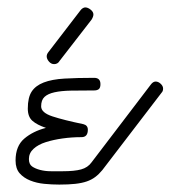

<svg xmlns="http://www.w3.org/2000/svg" viewBox="-20 -506 460 518"><path d="M234 -296Q251 -296 251 -279Q251 -269 246.5 -265.5Q242 -262 234 -262Q198 -262 171.5 -261.5Q145 -261 127 -257Q109 -253 100 -244.5Q91 -236 91 -219Q91 -202 121.5 -192Q152 -182 205 -171Q217 -168 217 -156Q217 -136 200 -136Q174 -136 149 -132.5Q124 -129 103.5 -122.5Q83 -116 70.5 -104.5Q58 -93 58 -77Q58 -63 66.5 -57Q75 -51 88.5 -47.5Q102 -44 118 -44Q134 -44 149 -44Q181 -44 199 -49Q217 -54 227 -68L387 -278Q393 -286 400 -286Q407 -286 413.5 -280Q420 -274 420 -267Q420 -260 416 -256L256 -47Q247 -36 237 -28.5Q227 -21 214 -16.5Q201 -12 183 -10Q165 -8 140 -8Q120 -8 99.5 -10Q79 -12 61.5 -19Q44 -26 33 -38.5Q22 -51 22 -73Q22 -112 45.5 -132Q69 -152 104 -161Q80 -169 67.5 -180Q55 -191 55 -213Q55 -243 65.5 -259Q76 -275 98 -283.5Q120 -292 154 -294Q188 -296 234 -296ZM141 -342Q136 -333 126 -333Q118 -333 112 -340Q106 -347 106 -354Q106 -360 111 -366L197 -478Q200 -482 203.5 -484Q207 -486 210 -486Q217 -486 224.5 -480Q232 -474 232 -467Q232 -461 227 -453Z"/></svg>

Font: Gruenewald VA
Style: Regular
Weight: 400
Designer: Peter Wiegel
Foundry: Peter Wiegel, nach dem Schriftentwurf von Dr. H. Gr¸newald
Version: Version 0.007